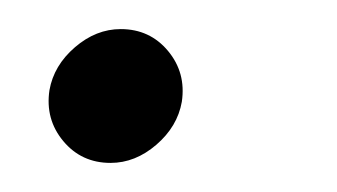

<svg xmlns="http://www.w3.org/2000/svg" viewBox="-20 -98 232 132"><path d="M56 14Q36 14 23.5 -1Q11 -16 14 -36Q17 -53 31.5 -65.5Q46 -78 63 -78Q83 -78 95.5 -63Q108 -48 105 -28Q102 -11 87.5 1.5Q73 14 56 14Z"/></svg>

Font: Figtree Light
Style: Italic
Weight: 300
Italic angle: -9.5°
Foundry: Erik Kennedy
Version: Version 2.001; ttfautohint (v1.8.4.7-5d5b);gftools[0.9.27]